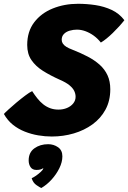

<svg xmlns="http://www.w3.org/2000/svg" viewBox="-34 -694 660 988"><path d="M232.5 8.5Q198 8.5 162.5 2.5Q127 -3.5 93.5 -16.8Q60 -30 32.2 -52.2Q4.5 -74.5 -14 -107.5Q-9.5 -113 8.5 -129.5Q26.5 -146 50 -165.8Q73.5 -185.5 95.8 -202.2Q118 -219 131.5 -225Q144.5 -205 158.2 -187.8Q172 -170.5 188.2 -157.5Q204.5 -144.5 224 -137.2Q243.5 -130 267 -130Q291 -130 311 -138.5Q331 -147 343 -162Q355 -177 355 -196Q355 -211 348.2 -225.5Q341.5 -240 324 -254.8Q306.5 -269.5 273 -284Q225 -305.5 187.2 -329.2Q149.5 -353 127.8 -384.8Q106 -416.5 106 -462.5Q106 -532 142 -579.2Q178 -626.5 237.8 -650.5Q297.5 -674.5 367.5 -674.5Q412 -674.5 457 -667.8Q502 -661 541 -642.8Q580 -624.5 606 -590Q580.5 -557.5 546.2 -524.2Q512 -491 485 -475Q468.5 -496 448 -510.8Q427.5 -525.5 405.5 -533.5Q383.5 -541.5 362 -541.5Q343 -541.5 324.8 -536.2Q306.5 -531 295 -519.2Q283.5 -507.5 283.5 -489Q283.5 -478.5 289.5 -469.5Q295.5 -460.5 307.5 -453Q319.5 -445.5 337 -439Q380.5 -422 416.5 -403.2Q452.5 -384.5 478.8 -361Q505 -337.5 519.2 -306.8Q533.5 -276 533.5 -234.5Q533.5 -175.5 509 -130.2Q484.5 -85 442.2 -54.2Q400 -23.5 345.8 -7.5Q291.5 8.5 232.5 8.5ZM178.5 273.5Q173 271.5 154.5 259.2Q136 247 129 223Q138.5 219 151.8 209.8Q165 200.5 176 190.2Q187 180 188 174Q189 172 189 170.5Q184 175 175.2 177.8Q166.5 180.5 153.5 180.5Q133 180.5 123.2 166Q113.5 151.5 113.5 131.5Q113.5 90.5 143 69.2Q172.5 48 214 48Q242 48 264.5 63.5Q287 79 287 110.5Q287 140 271.5 171.5Q256 203 231.5 230Q207 257 178.5 273.5Z"/></svg>

Font: Grandstander Thin ExtraBold
Style: Italic
Weight: 800
Italic angle: -15°
Version: Version 1.200